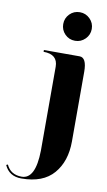

<svg xmlns="http://www.w3.org/2000/svg" viewBox="-175 -790 575 1035"><g transform="rotate(10 112.5 -273.0)"><path d="M175.8 -742.2Q208 -742.2 231 -719.2Q253.9 -696.3 253.9 -664.1Q253.9 -631.8 231 -608.9Q208 -585.9 175.8 -585.9Q142.6 -585.9 120.1 -608.9Q97.7 -631.8 97.7 -664.1Q97.7 -696.3 120.1 -719.2Q142.6 -742.2 175.8 -742.2ZM253.9 -429.7V-48.8Q253.9 60.5 195.8 127.9Q137.7 195.3 19.5 195.3Q-47.4 195.3 -73.2 137.7L-64.5 133.8Q-41 185.5 19.5 185.5Q95.2 185.5 97.7 29.3V-429.7Q97.7 -498 19.5 -498V-507.8H214.8Q253.9 -507.8 253.9 -429.7Z"/></g></svg>

Font: spinweradBold
Style: Regular
Weight: 700
Width: 7
Version: Version 0.3 ; ttfautohint (v1.2) -l 8 -r 50 -G 200 -x 14 -D 